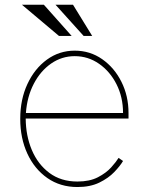

<svg xmlns="http://www.w3.org/2000/svg" viewBox="-20 -764 617 796"><path d="M301.1 11.4Q229.8 11.4 176.3 -25.9Q122.9 -63.2 93.4 -127.1Q63.9 -191.1 63.9 -271.3Q63.9 -351.6 93.6 -415.5Q123.2 -479.4 174.4 -516.7Q225.5 -554 289.8 -554Q353.3 -554 403.8 -518.6Q454.2 -483.3 483.5 -424.7Q512.8 -366.1 512.8 -295.5V-272.7H86.6Q87 -201.3 112 -142Q137.1 -82.7 184.8 -47.1Q232.6 -11.4 301.1 -11.4Q351.6 -11.4 385.8 -29.1Q420.1 -46.9 440.9 -70Q461.6 -93 471.6 -109.4L490.1 -96.6Q478 -76 453.8 -50.8Q429.7 -25.6 392 -7.1Q354.4 11.4 301.1 11.4ZM87.4 -295.5H490.1Q490.1 -361.2 463.1 -414.6Q436.1 -468 390.6 -499.6Q345.2 -531.2 289.8 -531.2Q236.2 -531.2 191.9 -500.5Q147.7 -469.8 120 -416.5Q92.3 -363.3 87.4 -295.5ZM277 -615.1H224.4L71 -744.3H161.9ZM362.2 -615.1H326.7L210.2 -744.3H282.7Z"/></svg>

Font: Inter UI Thin
Style: Regular
Weight: 100
Designer: Rasmus Andersson
Foundry: rsms
Version: 3.2;8d6f07862